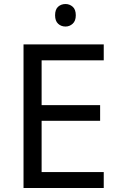

<svg xmlns="http://www.w3.org/2000/svg" viewBox="-20 -935 596 955"><path d="M496 0H97V-714H496V-635H187V-412H478V-334H187V-79H496ZM306 -915Q326 -915 341.5 -901.5Q357 -888 357 -859Q357 -831 341.5 -817Q326 -803 306 -803Q284 -803 269 -817Q254 -831 254 -859Q254 -888 269 -901.5Q284 -915 306 -915Z"/></svg>

Font: Noto Sans Bamum
Style: Regular
Weight: 400
Designer: Monotype Design Team
Foundry: Monotype Imaging Inc.
Version: Version 2.001